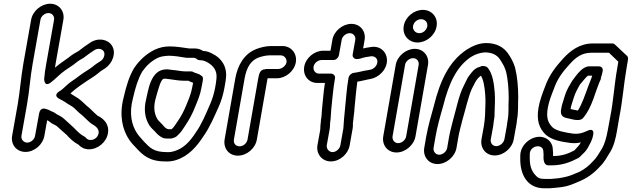

<svg xmlns="http://www.w3.org/2000/svg" viewBox="-20 -798 3389 1030"><path d="M197 -692C200 -711 220 -728 240 -728C260 -728 273 -711 270 -692L228 -455C223 -429 219 -400 217 -375C217 -375 216 -324 257 -359C266 -367 276 -374 290 -388C315 -412 340 -428 370 -448C371 -449 372 -449 373 -450C387 -462 405 -475 422 -484C427 -487 434 -491 438 -495C453 -507 467 -516 485 -528C503 -541 527 -537 536 -523C546 -508 537 -482 522 -472C507 -462 490 -452 478 -441C461 -427 433 -412 409 -394L385 -376C371 -366 354 -356 336 -339C324 -327 314 -319 305 -312C305 -312 258 -290 298 -268C314 -259 322 -256 333 -248C349 -236 366 -229 376 -220C390 -208 400 -195 418 -182C427 -175 435 -165 449 -153C457 -146 464 -138 473 -133C494 -121 513 -106 509 -83C505 -62 487 -47 466 -47C454 -47 447 -51 439 -61C437 -63 434 -65 432 -66C414 -74 394 -94 377 -112C357 -131 340 -145 322 -162C308 -175 290 -181 283 -186C270 -197 261 -198 254 -202C245 -207 237 -211 225 -214C222 -215 196 -223 190 -190L168 -69C165 -50 145 -33 126 -33C107 -33 92 -50 95 -69L125 -238C138 -311 142 -384 155 -455ZM147 -692 105 -455C92 -380 87 -307 75 -238L45 -69C37 -21 70 17 117 17C164 17 210 -22 218 -69L233 -153C239 -150 244 -147 246 -145C257 -134 278 -127 284 -122C303 -104 320 -91 338 -74C353 -57 374 -36 401 -22C413 -9 431 3 457 3C505 3 551 -35 559 -83C568 -133 534 -163 504 -177C498 -183 493 -187 486 -193C477 -201 467 -213 453 -224C440 -234 430 -246 413 -260C397 -274 379 -282 368 -290C364 -293 363 -294 358 -297C374 -312 388 -323 409 -338L435 -356C454 -370 483 -385 508 -406C519 -416 532 -424 545 -432C585 -460 605 -516 580 -554C558 -588 506 -598 462 -568C445 -557 427 -544 409 -530C408 -529 406 -527 404 -526C384 -515 364 -503 345 -487C322 -471 300 -456 275 -435C276 -440 277 -449 278 -455L320 -692C328 -739 296 -778 249 -778C202 -778 155 -739 147 -692Z M1020 -410C1016 -413 1010 -415 1006 -415H973C954 -415 929 -421 903 -423C891 -424 886 -426 877 -426H873C785 -426 775 -306 764 -266C749 -205 760 -160 781 -126C792 -110 803 -101 811 -93C823 -79 833 -69 850 -60C855 -57 864 -55 871 -55H898C901 -55 904 -56 907 -57L918 -61C923 -63 929 -67 932 -71C951 -87 963 -108 973 -123C995 -155 1015 -193 1028 -228C1040 -257 1054 -288 1061 -329L1068 -366C1072 -391 1059 -392 1059 -392C1051 -402 1024 -407 1020 -410ZM1016 -354 1011 -329C1005 -295 994 -270 981 -238C969 -207 951 -172 933 -147C920 -128 914 -117 901 -105H882C869 -108 861 -118 852 -129C840 -142 831 -149 825 -158C810 -183 802 -215 813 -262C829 -320 842 -370 857 -375C858 -375 861 -376 864 -376H866C872 -375 882 -374 891 -373C911 -371 937 -365 964 -365H990C999 -360 1010 -356 1016 -354ZM1052 -475C1069 -475 1079 -471 1092 -464C1123 -447 1147 -420 1141 -374C1140 -365 1139 -357 1138 -350L1134 -327C1129 -298 1118 -264 1108 -241C1084 -186 1062 -132 1032 -90C999 -38 966 -3 915 13C905 16 893 19 875 18C805 18 784 -5 751 -40C737 -57 725 -68 716 -82C687 -125 671 -187 693 -270C706 -328 721 -376 743 -414C766 -447 792 -470 825 -487C842 -495 857 -497 883 -499C913 -499 944 -494 973 -489C978 -488 981 -488 986 -488H1016C1025 -488 1031 -486 1037 -480C1041 -477 1047 -475 1052 -475ZM891 -549C863 -549 837 -544 809 -531C765 -509 728 -475 701 -435C701 -435 700 -435 700 -434C672 -387 657 -335 643 -274C618 -178 638 -101 672 -50C685 -30 699 -17 711 -4C745 33 781 68 866 68C886 69 905 67 924 61C993 39 1036 -13 1072 -68C1106 -116 1130 -174 1154 -227C1167 -256 1178 -293 1184 -327L1188 -350C1190 -359 1191 -369 1192 -378C1200 -443 1165 -488 1121 -509C1108 -516 1092 -524 1069 -525C1057 -533 1041 -538 1025 -538H995C963 -542 929 -549 891 -549Z M1308 -50C1304 -29 1285 -13 1265 -13C1245 -13 1231 -29 1235 -50L1292 -376C1303 -440 1328 -474 1366 -489C1382 -495 1408 -501 1424 -501H1486C1505 -501 1520 -483 1517 -464C1514 -445 1492 -428 1473 -428H1411C1407 -428 1404 -427 1400 -426C1375 -425 1370 -402 1365 -376ZM1358 -50 1415 -376C1415 -377 1416 -377 1416 -378H1465C1512 -378 1559 -416 1567 -464C1575 -511 1542 -551 1495 -551H1433C1406 -551 1376 -543 1355 -535C1289 -509 1255 -448 1242 -376L1185 -50C1177 -2 1208 37 1256 37C1304 37 1350 -2 1358 -50Z M1822 -109 1806 -19C1803 0 1783 18 1764 18C1745 18 1730 0 1733 -19L1748 -102C1751 -120 1750 -132 1751 -140C1755 -161 1755 -192 1757 -211C1763 -269 1767 -319 1777 -378C1780 -393 1767 -403 1756 -403H1692C1672 -403 1659 -420 1662 -440C1665 -459 1685 -476 1705 -476H1769C1784 -476 1796 -490 1798 -501L1813 -584C1816 -603 1836 -620 1856 -620C1876 -620 1889 -603 1886 -584L1872 -506C1869 -491 1882 -481 1893 -481C1908 -481 1920 -486 1927 -488C1938 -491 1947 -493 1958 -494L1970 -496C1981 -497 1989 -494 1995 -489C2018 -469 1997 -429 1966 -424L1956 -422C1921 -417 1909 -411 1877 -407C1864 -405 1852 -393 1850 -382C1839 -321 1837 -269 1831 -216C1827 -178 1824 -143 1822 -109ZM1873 -136C1876 -151 1876 -166 1877 -171C1880 -189 1881 -205 1882 -220C1887 -268 1890 -310 1897 -360C1919 -363 1939 -369 1955 -372L1966 -374C1989 -378 2011 -390 2028 -408C2087 -471 2046 -558 1971 -546L1959 -544C1950 -543 1940 -541 1928 -538L1936 -584C1944 -631 1912 -670 1865 -670C1818 -670 1771 -631 1763 -584L1753 -526H1714C1667 -526 1620 -488 1612 -440C1604 -393 1635 -353 1683 -353H1723C1715 -302 1712 -255 1707 -207C1705 -189 1706 -178 1704 -168C1702 -159 1701 -151 1701 -142C1698 -125 1699 -109 1698 -102L1683 -19C1675 28 1708 68 1755 68C1803 68 1848 28 1856 -19L1872 -110C1874 -121 1873 -133 1873 -136Z M2153 -450C2156 -469 2176 -486 2196 -486C2216 -486 2229 -469 2226 -450L2159 -67C2156 -47 2135 -30 2116 -30C2097 -30 2083 -47 2086 -67ZM2103 -450 2036 -67C2028 -20 2059 20 2107 20C2155 20 2201 -20 2209 -67L2276 -450C2284 -497 2252 -536 2205 -536C2158 -536 2111 -497 2103 -450ZM2196 -659C2200 -679 2218 -695 2239 -695C2261 -695 2276 -677 2272 -656C2268 -636 2250 -620 2229 -620C2208 -620 2192 -639 2196 -659ZM2146 -659C2137 -610 2172 -570 2220 -570C2267 -570 2314 -608 2322 -656C2331 -705 2297 -745 2248 -745C2201 -745 2154 -707 2146 -659Z M2699 -123 2686 -51C2682 -31 2662 -14 2642 -14C2623 -14 2609 -31 2613 -51L2626 -123C2627 -130 2628 -140 2629 -148C2631 -162 2634 -174 2633 -188C2634 -223 2637 -266 2634 -302C2630 -350 2623 -403 2596 -435C2590 -442 2578 -444 2569 -444C2563 -444 2558 -441 2553 -439C2525 -433 2508 -406 2503 -400C2498 -394 2491 -385 2486 -375L2467 -336C2441 -286 2427 -210 2411 -156C2404 -128 2394 -91 2389 -63L2379 -5C2376 15 2355 32 2336 32C2317 32 2303 15 2306 -5L2316 -63C2326 -120 2340 -169 2357 -228C2388 -353 2431 -442 2506 -492C2528 -506 2553 -515 2580 -517C2622 -517 2646 -502 2661 -481C2675 -460 2687 -440 2694 -416C2705 -374 2709 -320 2709 -269C2706 -220 2711 -195 2703 -151C2701 -141 2700 -131 2699 -123ZM2576 -123 2563 -51C2555 -4 2586 36 2634 36C2681 36 2728 -3 2736 -51L2749 -123C2751 -132 2752 -140 2753 -152C2762 -202 2758 -234 2760 -276V-277C2760 -333 2755 -388 2743 -436C2733 -468 2720 -490 2704 -513C2681 -545 2643 -567 2588 -567C2548 -567 2511 -549 2484 -532C2386 -467 2340 -360 2308 -232C2292 -175 2277 -123 2266 -63L2256 -5C2248 42 2279 82 2327 82C2375 82 2421 42 2429 -5L2439 -63C2443 -87 2453 -125 2460 -152C2476 -206 2492 -279 2511 -321L2530 -358C2540 -374 2544 -380 2560 -392C2574 -369 2580 -331 2583 -290C2586 -258 2583 -213 2582 -178C2581 -162 2579 -139 2576 -123Z M3205 -378C3208 -383 3202 -376 3202 -376C3205 -384 3207 -390 3209 -398L3213 -416C3216 -429 3209 -442 3193 -442H3139C3129 -442 3117 -436 3112 -433C3087 -417 3068 -389 3059 -377C3052 -368 3048 -363 3044 -355L3030 -331C3014 -303 3006 -271 2998 -245C2995 -236 2993 -228 2992 -221C2990 -209 2985 -194 2994 -180C3002 -167 3018 -165 3028 -163C3054 -157 3091 -145 3108 -165C3160 -226 3172 -309 3205 -378ZM3041 -213C3042 -223 3043 -225 3047 -239C3055 -266 3064 -294 3074 -313L3088 -339C3090 -343 3090 -343 3095 -349C3106 -362 3126 -387 3134 -392H3157C3151 -372 3145 -361 3136 -336C3118 -288 3102 -238 3080 -205C3067 -207 3054 -210 3041 -213ZM2899 212H2918C2926 212 2934 212 2942 211L2974 208C3007 205 3035 198 3064 185L3078 179C3127 160 3163 134 3197 97C3223 72 3238 42 3253 18C3273 -14 3283 -55 3290 -97L3303 -173C3320 -258 3326 -345 3341 -431L3349 -479C3350 -486 3349 -493 3344 -498L3279 -559C3276 -562 3271 -565 3265 -565H3161C3090 -565 3040 -526 3002 -485C2961 -440 2925 -395 2902 -328C2890 -297 2876 -260 2869 -221C2857 -152 2873 -109 2907 -76C2942 -45 2992 -38 3041 -31C3062 -29 3077 -30 3096 -34C3087 -17 3075 -6 3061 9C3030 25 2998 39 2948 39H2947V22L2946 8C2946 -14 2938 -34 2921 -48C2866 -93 2772 -38 2771 36V50C2769 139 2809 212 2899 212ZM2922 89H2939C2996 89 3040 72 3082 50C3089 46 3098 37 3100 34C3111 24 3127 9 3135 -8C3141 -21 3157 -43 3162 -74C3162 -74 3173 -116 3130 -96C3105 -84 3084 -78 3055 -81C3006 -88 2966 -96 2945 -114C2920 -139 2909 -165 2919 -221C2925 -254 2937 -285 2950 -318C2970 -376 2997 -411 3037 -455C3070 -491 3102 -515 3152 -515H3247L3297 -467L3291 -431C3275 -341 3271 -258 3254 -173L3240 -97C3233 -58 3223 -25 3210 -2C3193 25 3180 49 3164 64C3163 65 3162 65 3162 66C3140 91 3117 109 3088 124C3080 127 3072 130 3066 133L3052 139C3029 148 3009 153 2977 158L2946 161C2940 162 2933 162 2926 162H2907C2874 162 2865 157 2848 137C2828 112 2821 85 2822 42V28C2823 -20 2896 -29 2895 16L2896 31C2894 58 2897 89 2922 89Z"/></svg>

Font: Blanket
Style: BdOutlineObl
Weight: 700
Foundry: Cannot Into Space Fonts
Version: Version 0.9